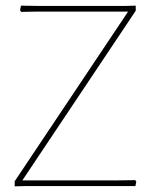

<svg xmlns="http://www.w3.org/2000/svg" viewBox="-20 -658 547 679"><path d="M460 -638V-620L59 -20H390L458 -21L462 -16L459 0H68L32 1V-17L433 -617H113L55 -616L51 -621L54 -638L119 -637H423Z"/></svg>

Font: Alegreya Sans SC Thin
Style: Regular
Weight: 100
Designer: Juan Pablo del Peral
Foundry: Huerta Tipografica
Version: Version 2.007